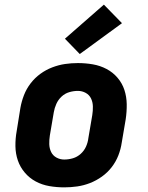

<svg xmlns="http://www.w3.org/2000/svg" viewBox="-20 -800 640 828"><path d="M257 8Q224 8 192.5 2.5Q161 -3 134 -17.5Q107 -32 87 -55.5Q67 -79 57 -108Q47 -137 46.5 -169.5Q46 -202 52 -235L68 -335Q73 -363 83.5 -390Q94 -417 112 -440.5Q130 -464 154 -481.5Q178 -499 205.5 -509.5Q233 -520 260.5 -524Q288 -528 316 -528Q349 -528 380.5 -522.5Q412 -517 439.5 -502.5Q467 -488 487 -464.5Q507 -441 516.5 -412Q526 -383 526.5 -350.5Q527 -318 522 -285L505 -185Q501 -157 490.5 -130Q480 -103 462 -79.5Q444 -56 419.5 -38.5Q395 -21 368 -10.5Q341 0 313 4Q285 8 257 8ZM257 -112Q276 -112 294.5 -117.5Q313 -123 328 -136.5Q343 -150 351 -168Q359 -186 361 -204L378 -304Q381 -323 380.5 -341.5Q380 -360 372.5 -375.5Q365 -391 349.5 -399.5Q334 -408 316 -408Q297 -408 278.5 -402.5Q260 -397 245.5 -383.5Q231 -370 223 -352Q215 -334 212 -316L195 -216Q192 -197 192.5 -178.5Q193 -160 200.5 -144.5Q208 -129 223.5 -120.5Q239 -112 257 -112ZM324 -567 260 -633 428 -780 506 -700Z"/></svg>

Font: Iosevka Heavy Extended Oblique
Style: Regular
Weight: 900
Width: 7
Italic angle: -9°
Monospace: yes
Designer: Belleve Invis
Foundry: Belleve Invis
Version: Version 32.5.0; ttfautohint (v1.8.4)